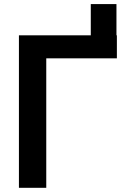

<svg xmlns="http://www.w3.org/2000/svg" viewBox="-20 -896 614 916"><path d="M413.1 -619.1V-876.5H535.6V-619.1ZM537.6 -727.5V-617.7H200.7V0H70.3V-727.5Z"/></svg>

Font: Inter 18pt SemiBold
Style: Regular
Weight: 600
Designer: Rasmus Andersson
Foundry: rsms
Version: Version 4.001;git-66647c0bb